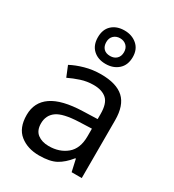

<svg xmlns="http://www.w3.org/2000/svg" viewBox="-196 -929 954 1051"><g transform="rotate(30 280.5 -403.5)"><path d="M288 -545Q386 -545 433 -502Q480 -459 480 -365V0H416L399 -76H395Q360 -32 321.5 -11Q283 10 215 10Q142 10 94 -28.5Q46 -67 46 -149Q46 -229 109 -272.5Q172 -316 303 -320L394 -323V-355Q394 -422 365 -448Q336 -474 283 -474Q241 -474 203 -461.5Q165 -449 132 -433L105 -499Q140 -518 188 -531.5Q236 -545 288 -545ZM314 -259Q214 -255 175.5 -227Q137 -199 137 -148Q137 -103 164.5 -82Q192 -61 235 -61Q303 -61 348 -98.5Q393 -136 393 -214V-262ZM280 -606Q231 -606 201 -634Q171 -662 171 -712Q171 -762 201 -789.5Q231 -817 280 -817Q327 -817 359 -789.5Q391 -762 391 -713Q391 -662 359.5 -634Q328 -606 280 -606ZM280 -656Q305 -656 320.5 -671Q336 -686 336 -712Q336 -738 320 -753Q304 -768 280 -768Q256 -768 240 -753Q224 -738 224 -712Q224 -686 238.5 -671Q253 -656 280 -656Z"/></g></svg>

Font: Noto Sans Lisu
Style: Regular
Weight: 400
Designer: Monotype Design Team. David Williams.
Foundry: Monotype Imaging Inc.
Version: Version 2.102